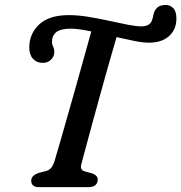

<svg xmlns="http://www.w3.org/2000/svg" viewBox="-20 -774 750 794"><path d="M316.5 -96Q312.5 -81.5 317 -74.5Q321.5 -67.5 332 -65L364 -56Q386.5 -46 384 -28.5Q381.5 0 344 0H140.5Q124 0 116.5 -7.5Q109 -15 109 -26.5Q109.5 -39 117.8 -46.5Q126 -54 140 -59L169.5 -66.5Q182 -69.5 190.8 -79Q199.5 -88.5 206 -109.5Q213 -132 227 -181Q241 -230 259 -293Q277 -356 295.5 -422Q314 -488 330.5 -546.8Q347 -605.5 357.5 -644Q333.5 -649 312 -652.2Q290.5 -655.5 274 -655.5Q230 -655.5 212.5 -640.8Q195 -626 195 -601Q194.5 -591.5 199.5 -581.5Q204.5 -571.5 204.5 -558Q204.5 -541 191.2 -527.5Q178 -514 156.5 -514Q131.5 -514 116.2 -531Q101 -548 101 -579Q102 -636.5 143.2 -674Q184.5 -711.5 264.5 -711.5Q302 -711.5 345 -704.5Q388 -697.5 430 -688.2Q472 -679 507.2 -672Q542.5 -665 564.5 -665Q598.5 -665 608 -688.5Q611 -696.5 612.2 -702.2Q613.5 -708 614.5 -713Q618 -730.5 629.8 -742Q641.5 -753.5 665.5 -753.5Q684.5 -753.5 697.2 -739.5Q710 -725.5 709.5 -696Q709 -651.5 678.8 -624.5Q648.5 -597.5 595.5 -597.5Q571.5 -597.5 536.2 -604.5Q501 -611.5 462 -620.5Q450 -580 433.2 -521Q416.5 -462 398.2 -396.2Q380 -330.5 363.2 -269Q346.5 -207.5 334 -161Q321.5 -114.5 316.5 -96Z"/></svg>

Font: Fraunces 9pt S100
Style: Italic
Weight: 400
Italic angle: -16°
Version: Version 1.000; ttfautohint (v1.8.3)